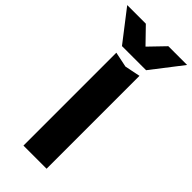

<svg xmlns="http://www.w3.org/2000/svg" viewBox="-391 -867 1086 1086"><g transform="rotate(45 152.5 -323.5)"><path d="M60 -578 152 -559 245 -578V165H60ZM249 -627H56L-87 -812H62L195 -675H110L242 -812H392Z"/></g></svg>

Font: Unbounded SemiBold
Style: Regular
Weight: 600
Designer: Luke Prowse, Jean-Baptiste Morizot, Fátima Lázaro, Florian Runge
Foundry: NaN
Version: Version 1.700